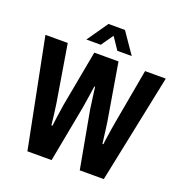

<svg xmlns="http://www.w3.org/2000/svg" viewBox="-152 -1009 1084 1141"><g transform="rotate(20 390.0 -438.0)"><path d="M146 0 10 -687H151L210 -330Q216 -292 219 -265.5Q222 -239 224 -221.5Q226 -204 227 -194H234Q235 -202 237 -218.5Q239 -235 242 -256Q245 -277 248 -296.5Q251 -316 253 -330L319 -687H472L532 -330Q535 -311 538 -287.5Q541 -264 544 -240Q547 -216 550 -194H556Q556 -201 558.5 -217.5Q561 -234 564 -254Q567 -274 570 -294Q573 -314 576 -330L640 -687H771L629 0H477L411 -362Q407 -394 403 -421Q399 -448 396.5 -468Q394 -488 393 -498H388Q386 -487 382.5 -461.5Q379 -436 374.5 -408.5Q370 -381 367 -361L299 0ZM248 -744 340 -876H444L535 -744H444L369 -855L416 -854L339 -744Z"/></g></svg>

Font: Archivo Condensed
Style: Bold
Weight: 700
Width: 3
Designer: Hector Gatti
Foundry: Omnibus-Type
Version: Version 2.001